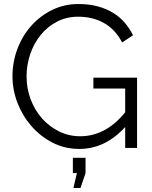

<svg xmlns="http://www.w3.org/2000/svg" viewBox="-20 -735 756 954"><path d="M345 199 362 125H342V49H405V125L380 199ZM602 -104Q503 5 374 5Q302 5 241.5 -26Q181 -57 136.5 -108Q92 -159 67 -223.5Q42 -288 42 -356Q42 -427 66.5 -492Q91 -557 135 -606.5Q179 -656 239 -685.5Q299 -715 370 -715Q422 -715 465 -703.5Q508 -692 541.5 -671.5Q575 -651 599.5 -622.5Q624 -594 641 -560L587 -524Q552 -590 496 -621Q440 -652 369 -652Q310 -652 262.5 -627Q215 -602 181.5 -560.5Q148 -519 130 -465.5Q112 -412 112 -355Q112 -295 132.5 -241Q153 -187 189 -146.5Q225 -106 273.5 -82Q322 -58 379 -58Q440 -58 495.5 -86.5Q551 -115 602 -177V-295H444V-349H661V0H602Z"/></svg>

Font: PTCRaleway
Style: Regular
Weight: 400
Designer: Matt McInerney, Pablo Impallari, Rodrigo Fuenzalida
Foundry: Matt McInerney, Pablo Impallari, Rodrigo Fuenzalida
Version: Version 3.000g; ttfautohint (v1.5) -l 8 -r 28 -G 28 -x 14 -D